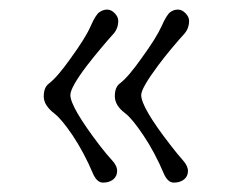

<svg xmlns="http://www.w3.org/2000/svg" viewBox="-20 -391 501 409"><path d="M285.6 -102.5Q261.7 -138.2 247.1 -149.4Q224.6 -166 224.6 -186Q224.6 -205.1 234.9 -212.9Q245.1 -220.7 256.6 -234.4Q268.1 -248 281.2 -266.6Q313.5 -311 324.2 -335.2Q335 -359.4 342.5 -365Q350.1 -370.6 358.9 -370.6Q367.7 -370.6 375.2 -362.8Q382.8 -355 382.8 -346.7Q382.8 -330.1 372.1 -318.4Q361.3 -306.6 345.9 -288.3Q330.6 -270 316.4 -251Q280.8 -203.1 280.8 -188.5Q280.8 -162.1 343.8 -81.1Q358.9 -61.5 369.6 -49.6Q380.4 -37.6 380.4 -26.6Q380.4 -15.6 372.1 -8.8Q363.8 -2 350.3 -2Q336.9 -2 328.4 -22.5Q319.8 -43 308.6 -64Q297.4 -85 285.6 -102.5ZM134.8 -102.5Q111.3 -137.2 96.2 -148.9Q73.2 -166.5 73.2 -185.5Q73.2 -204.6 83.7 -212.6Q94.2 -220.7 105.7 -234.4Q117.2 -248 130.4 -266.6Q162.6 -311 173.1 -335.2Q183.6 -359.4 191.7 -365Q199.7 -370.6 208.3 -370.6Q216.8 -370.6 224.4 -362.8Q231.9 -355 231.9 -346.7Q231.9 -330.1 221.2 -318.4Q210.4 -306.6 195.1 -288.3Q179.7 -270 165 -251Q129.9 -204.6 129.9 -188.5Q129.9 -163.1 192.4 -81.1Q207.5 -61.5 218.5 -49.8Q229.5 -38.1 229.5 -26.9Q229.5 -15.6 221.2 -8.8Q212.9 -2 199.5 -2Q186 -2 177.5 -22.5Q168.9 -43 157.7 -64Q146.5 -85 134.8 -102.5Z"/></svg>

Font: Pompiere
Style: Regular
Weight: 400
Designer: Karolina Lach
Foundry: Sorkin Type Co.
Version: Version 1.002